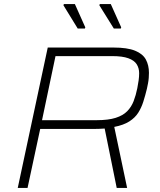

<svg xmlns="http://www.w3.org/2000/svg" viewBox="-20 -921 782 941"><path d="M67 0 214 -688H536Q604 -688 642 -672.5Q680 -657 695 -629Q710 -601 710 -564Q710 -552 709 -539Q708 -526 705.5 -513Q703 -500 700 -486Q692 -453 682.5 -423Q673 -393 657.5 -368.5Q642 -344 614 -326Q586 -308 540 -299L603 0H552L493 -291Q479 -290 464.5 -289.5Q450 -289 435 -289H177L115 0ZM186 -332H454Q511 -332 547 -343.5Q583 -355 603.5 -376Q624 -397 635 -425.5Q646 -454 653 -489Q657 -509 659.5 -527.5Q662 -546 662 -562Q662 -587 650 -606Q638 -625 609 -635.5Q580 -646 530 -646H252ZM396 -781H361L291 -895L293 -901H347L398 -787ZM572 -781H538L467 -895L469 -901H523L574 -787Z"/></svg>

Font: Saira SemiExpanded ExtraLight
Style: Italic
Weight: 250
Width: 6
Italic angle: -12°
Designer: Hector Gatti with collaboration of the Omnibus-Type team
Foundry: Omnibus-Type
Version: Version 1.101